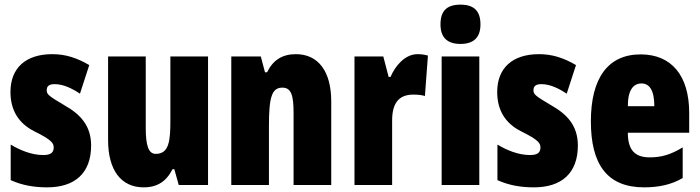

<svg xmlns="http://www.w3.org/2000/svg" viewBox="-20 -796 3012 826"><path d="M372 -170C372 -255 326 -304 259 -342C188 -384 181 -390 181 -408C181 -426 192 -434 215 -434C253 -434 291 -415 324 -393L364 -516C311 -547 262 -563 205 -563C90 -563 25 -503 25 -400C25 -322 60 -265 128 -231C205 -193 211 -179 211 -161C211 -138 196 -129 166 -129C116 -129 66 -150 26 -174V-21C77 2 129 10 183 10C302 10 372 -51 372 -170Z M875 -553H713V-280C713 -191 708 -134 650 -134C618 -134 607 -172 607 -246V-553H445V-193C445 -64 501 10 598 10C657 10 696 -16 722 -68H730L749 0H875Z M1253 -563C1194 -563 1154 -537 1129 -485H1120L1102 -553H975V0H1137V-253C1137 -378 1149 -419 1195 -419C1235 -419 1243 -381 1243 -308V0H1405V-360C1405 -489 1349 -563 1253 -563Z M1776 -563C1721 -563 1679 -510 1660 -465H1652L1629 -553H1505V0H1667V-278C1667 -350 1694 -389 1758 -389C1779 -389 1795 -387 1808 -383L1821 -557C1801 -562 1789 -563 1776 -563Z M1961 -776C1901 -776 1875 -748 1875 -691C1875 -635 1904 -607 1961 -607C2018 -607 2047 -635 2047 -691C2047 -747 2021 -776 1961 -776ZM2042 -553H1880V0H2042Z M2466 -170C2466 -255 2420 -304 2353 -342C2282 -384 2275 -390 2275 -408C2275 -426 2286 -434 2309 -434C2347 -434 2385 -415 2418 -393L2458 -516C2405 -547 2356 -563 2299 -563C2184 -563 2119 -503 2119 -400C2119 -322 2154 -265 2222 -231C2299 -193 2305 -179 2305 -161C2305 -138 2290 -129 2260 -129C2210 -129 2160 -150 2120 -174V-21C2171 2 2223 10 2277 10C2396 10 2466 -51 2466 -170Z M2736 -562C2595 -562 2522 -459 2522 -274C2522 -90 2591 10 2751 10C2815 10 2869 -2 2917 -30V-162C2866 -131 2826 -119 2775 -119C2711 -119 2681 -151 2681 -225H2945V-310C2945 -472 2868 -562 2736 -562ZM2740 -437C2773 -437 2795 -409 2795 -339H2681C2681 -411 2706 -437 2740 -437Z"/></svg>

Font: Noto Sans Telugu ExtraCondensed Black
Style: Regular
Weight: 900
Width: 2
Designer: Jelle Bosma - Monotype Design Team
Foundry: Monotype Imaging Inc.
Version: Version 2.005